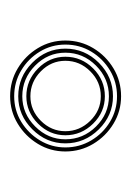

<svg xmlns="http://www.w3.org/2000/svg" viewBox="40 -890 259 379"><g transform="rotate(90 169.5 -700.5)"><path d="M170 -591Q140 -591 115 -606Q90 -621 75 -645.8Q60 -670.5 60 -700Q60 -730 75 -755Q90 -780 115 -795Q140 -810 170 -810Q199.5 -810 224.2 -795Q249 -780 264 -755Q279 -730 279 -700Q279 -670.5 264 -645.8Q249 -621 224.2 -606Q199.5 -591 170 -591ZM170 -599Q197.5 -599 220.4 -612.9Q243.2 -626.8 257.1 -649.8Q271 -672.8 271 -700Q271 -727.8 257.2 -751Q243.5 -774.2 220.5 -788.1Q197.5 -802 170 -802Q142.2 -802 119 -788.1Q95.8 -774.2 81.9 -751.1Q68 -728 68 -700Q68 -672.5 82 -649.5Q96 -626.5 119.1 -612.8Q142.2 -599 170 -599ZM170 -607Q132 -607 104 -634.6Q76 -662.2 76 -700Q76 -738.2 103.9 -766.1Q131.8 -794 170 -794Q207.8 -794 235.4 -766Q263 -738 263 -700Q263 -662.5 235.2 -634.8Q207.5 -607 170 -607ZM170 -615Q204.2 -615 229.6 -640.4Q255 -665.8 255 -700Q255 -735 229.8 -760.5Q204.5 -786 170 -786Q135 -786 109.5 -760.5Q84 -735 84 -700Q84 -665.5 109.6 -640.2Q135.2 -615 170 -615ZM170 -623Q138.5 -623 115.2 -646Q92 -669 92 -700Q92 -731.8 115.1 -754.9Q138.2 -778 170 -778Q201.2 -778 224.1 -754.8Q247 -731.5 247 -700Q247 -669 224 -646Q201 -623 170 -623ZM170 -631Q197.8 -631 218.4 -651.6Q239 -672.2 239 -700Q239 -728.2 218.5 -749.1Q198 -770 170 -770Q141.5 -770 120.8 -749.2Q100 -728.5 100 -700Q100 -672 120.9 -651.5Q141.8 -631 170 -631Z"/></g></svg>

Font: Big Shoulders Inline Text Thin Thin
Style: Regular
Weight: 250
Version: Version 2.002